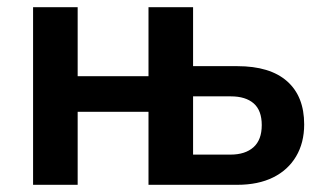

<svg xmlns="http://www.w3.org/2000/svg" viewBox="-20 -514 905 534"><path d="M72 0V-494H196V-302H393V-494H517V-330H640Q731 -330 778.5 -288Q826 -246 826 -168Q826 -117 803.5 -79Q781 -41 739.5 -20.5Q698 0 640 0H393V-203H196V0ZM517 -84H621Q662 -84 685 -104.5Q708 -125 708 -166Q708 -207 685.5 -226.5Q663 -246 622 -246H517Z"/></svg>

Font: Nunito Sans 10pt SemiCondensed
Style: Bold
Weight: 700
Width: 4
Designer: Vernon Adams
Foundry: Vernon Adams
Version: Version 3.101;gftools[0.9.27]